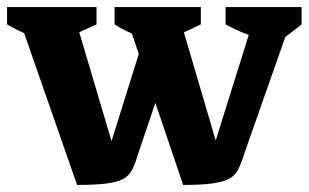

<svg xmlns="http://www.w3.org/2000/svg" viewBox="-35 -519 873 543"><path d="M483 4 316 -489H467L592 -64H557L690 -489H798L655 -82Q647 -56 638.5 -39.5Q630 -23 614 -14Q598 -5 567.5 -0.5Q537 4 483 4ZM183 4 11 -489H171L297 -64H263L377 -429L430 -304L355 -82Q347 -55 338.5 -38.5Q330 -22 313.5 -13Q297 -4 266 0Q235 4 183 4ZM123 -398Q86 -405 51.5 -418Q17 -431 -15 -450V-499H238V-450ZM422 -398Q388 -405 353.5 -418Q319 -431 289 -450V-499H533V-450ZM751 -398Q712 -405 674.5 -418Q637 -431 603 -450V-499H818V-450Z"/></svg>

Font: Piazzolla Thin ExtraBold
Style: Regular
Weight: 800
Version: Version 2.005